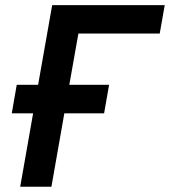

<svg xmlns="http://www.w3.org/2000/svg" viewBox="-20 -713 649 733"><path d="M57.1 0H176.3L225.6 -280.3H377.4L396.5 -389.2H244.6L279.3 -585H589.8L608.9 -693.4H179.2L125.5 -389.2H43.9L24.9 -280.3H106.4Z"/></svg>

Font: Cascadia Code SemiBold
Style: Italic
Weight: 600
Italic angle: -10°
Monospace: yes
Designer: Aaron Bell
Foundry: Saja Typeworks
Version: Version 2404.023